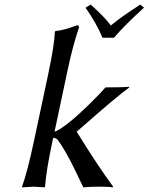

<svg xmlns="http://www.w3.org/2000/svg" viewBox="-20 -807 643 830"><path d="M422.9 -644Q397.5 -706.1 349.6 -773.9L372.1 -787.1Q432.1 -733.9 459 -696.8Q505.9 -735.8 586.4 -787.1L602.5 -773.9Q519.5 -698.7 472.7 -644ZM127.4 -200.2 187.5 -481.9Q215.3 -613.3 217.3 -669.9L220.2 -672.9Q255.4 -675.8 314.5 -698.2Q322.3 -696.3 321.3 -688Q293.9 -606.9 271.5 -500L215.8 -237.8Q227.1 -240.7 243.7 -252Q307.6 -294.4 409.7 -400.4Q424.3 -415.5 436 -429.2Q517.6 -429.2 537.6 -432.1L539.1 -429.2Q487.3 -392.1 333.5 -256.8Q319.8 -245.1 311.5 -237.8Q401.9 -91.3 469.2 0L466.3 2.9Q451.7 0 407.2 0Q367.2 0 340.3 2.9Q325.7 -25.9 304.7 -70.8Q264.2 -155.3 229 -203.1Q222.2 -210 210 -211.4L207.5 -200.2Q179.2 -67.4 174.8 0L172.4 2.9Q170.4 2.9 125 0L75.2 2.9V0Q98.6 -64 127.4 -200.2Z"/></svg>

Font: Linux Biolinum Capitals O
Style: Italic Samll Caps
Weight: 400
Italic angle: -12°
Designer: Philipp H. Poll
Foundry: Philipp H. Poll
Version: Version 0.6.2